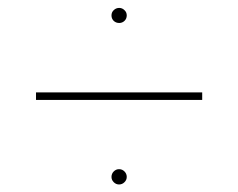

<svg xmlns="http://www.w3.org/2000/svg" viewBox="-20 -602 617 497"><path d="M73.2 -343.3V-362.8H503.4V-343.3ZM302.2 -158.2Q308.1 -152.3 308.1 -144Q308.1 -136.2 302.2 -130.4Q296.4 -124.5 288.1 -124.5Q280.3 -124.5 274.4 -130.4Q268.6 -136.2 268.6 -144Q268.6 -152.3 274.4 -158.2Q280.3 -164.1 288.1 -164.1Q296.4 -164.1 302.2 -158.2ZM302.2 -575.7Q308.1 -570.3 308.1 -562Q308.1 -553.7 302.2 -547.9Q296.4 -542.5 288.6 -542.5Q280.3 -542.5 274.4 -547.9Q268.6 -553.7 268.6 -562Q268.6 -570.3 274.4 -575.7Q280.3 -581.5 288.6 -581.5Q296.4 -581.5 302.2 -575.7Z"/></svg>

Font: Fortheenas_01
Style: Regular
Weight: 100
Designer: Situjuh Nazara
Version: Version 1.10 September 8, 2014